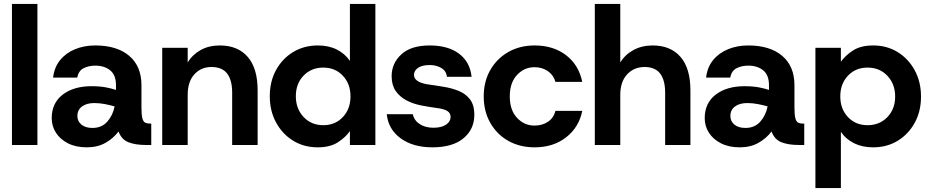

<svg xmlns="http://www.w3.org/2000/svg" viewBox="-20 -740 4742 980"><path d="M41 0V-720H171V0Z M423 12Q367 12 327 -8.5Q287 -29 265.5 -62.5Q244 -96 244 -137Q244 -214 300 -257Q356 -300 447 -300Q490 -300 521 -294Q552 -288 572 -281V-305Q572 -357 542.5 -381Q513 -405 466 -405Q433 -405 407 -392Q381 -379 374 -344H251Q257 -397 287 -433.5Q317 -470 363.5 -489Q410 -508 466 -508Q577 -508 639.5 -455Q702 -402 702 -305V-193Q702 -155 706.5 -137Q711 -119 721 -114Q731 -109 748 -109H752V0H724Q671 0 635.5 -14Q600 -28 585 -69Q559 -34 518.5 -11Q478 12 423 12ZM452 -87Q499 -87 527.5 -119Q556 -151 565 -197Q544 -203 516.5 -208.5Q489 -214 461 -214Q422 -214 398.5 -196.5Q375 -179 375 -148Q375 -121 395.5 -104Q416 -87 452 -87Z M808 0V-496H938V-421Q962 -461 1004 -484.5Q1046 -508 1102 -508Q1194 -508 1244.5 -449.5Q1295 -391 1295 -279V0H1165V-267Q1165 -331 1139.5 -364.5Q1114 -398 1059 -398Q1006 -398 972 -360.5Q938 -323 938 -256V0Z M1602 12Q1531 12 1476 -22Q1421 -56 1389 -115Q1357 -174 1357 -249Q1357 -324 1389 -382.5Q1421 -441 1476.5 -474.5Q1532 -508 1602 -508Q1658 -508 1699.5 -487Q1741 -466 1766 -429V-720H1896V0H1766V-71Q1743 -38 1703.5 -13Q1664 12 1602 12ZM1630 -101Q1691 -101 1730 -142.5Q1769 -184 1769 -248Q1769 -312 1730 -353.5Q1691 -395 1630 -395Q1569 -395 1529.5 -354Q1490 -313 1490 -249Q1490 -185 1529.5 -143Q1569 -101 1630 -101Z M2187 12Q2088 12 2025 -34Q1962 -80 1954 -157H2087Q2094 -125 2122.5 -106.5Q2151 -88 2192 -88Q2234 -88 2257 -104Q2280 -120 2280 -143Q2280 -162 2264 -173Q2248 -184 2207 -189Q2192 -191 2168 -195Q2144 -199 2129 -202Q2088 -210 2054 -228Q2020 -246 1999.5 -276Q1979 -306 1979 -351Q1979 -417 2028.5 -462.5Q2078 -508 2173 -508Q2267 -508 2323 -466Q2379 -424 2387 -348H2261Q2258 -378 2232.5 -393Q2207 -408 2174 -408Q2134 -408 2113.5 -393.5Q2093 -379 2093 -358Q2093 -322 2159 -310Q2173 -308 2200.5 -304Q2228 -300 2244 -297Q2283 -291 2319 -277Q2355 -263 2378 -234Q2401 -205 2401 -154Q2401 -80 2345.5 -34Q2290 12 2187 12Z M2709 12Q2633 12 2574.5 -21Q2516 -54 2482.5 -113Q2449 -172 2449 -248Q2449 -324 2482.5 -382.5Q2516 -441 2574.5 -474.5Q2633 -508 2709 -508Q2804 -508 2869 -458.5Q2934 -409 2952 -322H2815Q2806 -356 2777 -376.5Q2748 -397 2708 -397Q2656 -397 2619 -357.5Q2582 -318 2582 -248Q2582 -178 2619 -138.5Q2656 -99 2708 -99Q2748 -99 2777 -118.5Q2806 -138 2815 -174H2952Q2935 -90 2869.5 -39Q2804 12 2709 12Z M3016 0V-720H3146V-421Q3170 -461 3213 -484.5Q3256 -508 3311 -508Q3403 -508 3453.5 -449.5Q3504 -391 3504 -279V0H3375V-267Q3375 -331 3349.5 -364.5Q3324 -398 3270 -398Q3216 -398 3181 -360.5Q3146 -323 3146 -256V0Z M3756 12Q3700 12 3660 -8.5Q3620 -29 3598.5 -62.5Q3577 -96 3577 -137Q3577 -214 3633 -257Q3689 -300 3780 -300Q3823 -300 3854 -294Q3885 -288 3905 -281V-305Q3905 -357 3875.5 -381Q3846 -405 3799 -405Q3766 -405 3740 -392Q3714 -379 3707 -344H3584Q3590 -397 3620 -433.5Q3650 -470 3696.5 -489Q3743 -508 3799 -508Q3910 -508 3972.5 -455Q4035 -402 4035 -305V-193Q4035 -155 4039.5 -137Q4044 -119 4054 -114Q4064 -109 4081 -109H4085V0H4057Q4004 0 3968.5 -14Q3933 -28 3918 -69Q3892 -34 3851.5 -11Q3811 12 3756 12ZM3785 -87Q3832 -87 3860.5 -119Q3889 -151 3898 -197Q3877 -203 3849.5 -208.5Q3822 -214 3794 -214Q3755 -214 3731.5 -196.5Q3708 -179 3708 -148Q3708 -121 3728.5 -104Q3749 -87 3785 -87Z M4142 220V-496H4272V-425Q4296 -458 4335 -483Q4374 -508 4437 -508Q4507 -508 4562 -474Q4617 -440 4649 -381Q4681 -322 4681 -247Q4681 -172 4649 -113.5Q4617 -55 4562 -21.5Q4507 12 4437 12Q4381 12 4339 -9Q4297 -30 4272 -67V220ZM4408 -101Q4470 -101 4509.5 -142.5Q4549 -184 4549 -247Q4549 -311 4509.5 -353Q4470 -395 4408 -395Q4347 -395 4308 -353.5Q4269 -312 4269 -248Q4269 -184 4308 -142.5Q4347 -101 4408 -101Z"/></svg>

Font: HostGroteskBold
Style: Bold
Weight: 700
Designer: Doukan Karapınar based on Poppins by Indian Type Foundry, Jonny Pinhorn
Foundry: Element Type
Version: Version 1.001; ttfautohint (v1.8.4.7-5d5b)